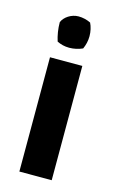

<svg xmlns="http://www.w3.org/2000/svg" viewBox="-79 -480 305 516"><g transform="rotate(15 73.0 -222.0)"><path d="M29 0H119V-318H29ZM30 -416C30 -397 33 -380 38 -364C48 -359 59 -356 72 -356C85 -356 98 -359 109 -364C114 -375 117 -387 117 -400C117 -413 114 -426 109 -436C99 -441 87 -444 75 -444C55 -444 36 -431 30 -416Z"/></g></svg>

Font: Rabbid Highway Sign II Hop
Style: Regular
Weight: 400
Foundry: Cannot Into Space Fonts
Version: Version 0.277